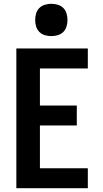

<svg xmlns="http://www.w3.org/2000/svg" viewBox="-20 -990 540 1010"><path d="M66 0V-735H442V-630H190V-435H384V-330H190V-105H442V0ZM250 -800Q233 -800 216 -805Q199 -810 187 -822Q175 -834 170 -851Q165 -868 165 -885Q165 -902 170 -919Q175 -936 187 -948Q199 -960 216 -965Q233 -970 250 -970Q267 -970 284 -965Q301 -960 313 -948Q325 -936 330 -919Q335 -902 335 -885Q335 -868 330 -851Q325 -834 313 -822Q301 -810 284 -805Q267 -800 250 -800Z"/></svg>

Font: Iosevka Extrabold
Style: Regular
Weight: 800
Monospace: yes
Designer: Belleve Invis
Foundry: Belleve Invis
Version: Version 32.5.0; ttfautohint (v1.8.4)